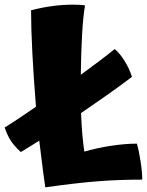

<svg xmlns="http://www.w3.org/2000/svg" viewBox="-71 -696 629 822"><path d="M538 73Q439 73 348.5 80Q258 87 123 106Q119 81 114.5 46.5Q110 12 97 -94Q92 -91 86 -87Q80 -83 67 -75Q47 -63 37 -56.5Q27 -50 18 -45Q-9 -70 -24 -92.5Q-39 -115 -51 -150Q-19 -170 14.5 -192.5Q48 -215 83 -239Q73 -363 67.5 -469Q62 -575 62 -652Q108 -664 152.5 -670Q197 -676 241 -676Q254 -676 266.5 -675.5Q279 -675 293 -673Q285 -627 280.5 -549.5Q276 -472 275 -376Q319 -408 354 -434.5Q389 -461 420 -486Q442 -468 462.5 -435Q483 -402 494 -367Q440 -326 385 -287.5Q330 -249 276 -212Q278 -161 281.5 -120.5Q285 -80 290 -47Q346 -63 405.5 -72Q465 -81 515 -81Q523 -55 530.5 -7.5Q538 40 538 73Z"/></svg>

Font: Atma
Style: Bold
Weight: 700
Designer: Gregori Vincens, Jeremie Hornus, Riccardo Olocco, Yoann Minet.
Foundry: black foundry
Version: Version 1.102;PS 1.100;hotconv 1.0.86;makeotf.lib2.5.63406